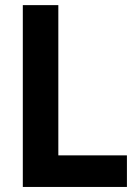

<svg xmlns="http://www.w3.org/2000/svg" viewBox="-20 -740 533 760"><path d="M70.3 -719.7H210.9V-125H482.4V0H70.3Z"/></svg>

Font: Reddit Sans Fudge
Style: Bold
Weight: 700
Designer: Stephen Hutchings
Foundry: Reddit
Version: Version 1.013